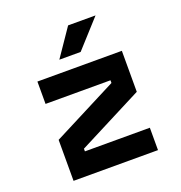

<svg xmlns="http://www.w3.org/2000/svg" viewBox="-150 -986 1049 1114"><g transform="rotate(-20 375.0 -429.0)"><path d="M635.7 -613.1V-360L234.8 -154.7V-138.2H635.7V0H114.3V-253.1L515.2 -458.4V-475H114.3V-613.1ZM393.1 -858.4H562.5L408.8 -688.7H277.2Z"/></g></svg>

Font: Martian Mono sWd Rg
Style: Regular
Weight: 400
Width: 6
Monospace: yes
Designer: Roman Shamin
Foundry: Evil Martians
Version: Version 1.000